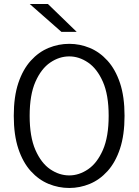

<svg xmlns="http://www.w3.org/2000/svg" viewBox="-20 -924 690 955"><path d="M324.5 11Q271.5 11 222 -9.2Q172.5 -29.5 133.2 -72.8Q94 -116 71.2 -184.2Q48.5 -252.5 48.5 -348Q48.5 -443.5 71.2 -511.2Q94 -579 133.2 -622.2Q172.5 -665.5 222 -685.8Q271.5 -706 324.5 -706Q377 -706 426.2 -685.8Q475.5 -665.5 514.8 -622.2Q554 -579 576.8 -511.2Q599.5 -443.5 599.5 -348Q599.5 -252.5 576.8 -184.2Q554 -116 514.8 -72.8Q475.5 -29.5 426.2 -9.2Q377 11 324.5 11ZM324.5 -51.5Q373 -51.5 418 -82Q463 -112.5 491.8 -178Q520.5 -243.5 520.5 -348Q520.5 -452 491.8 -517.2Q463 -582.5 418 -613Q373 -643.5 324.5 -643.5Q275 -643.5 230 -613Q185 -582.5 156.2 -517.2Q127.5 -452 127.5 -348Q127.5 -243.5 156.2 -178Q185 -112.5 230 -82Q275 -51.5 324.5 -51.5ZM285.5 -765.5 128 -904H218.5L361.5 -765.5Z"/></svg>

Font: Trispace Light
Style: Regular
Weight: 300
Designer: Tyler Finck
Foundry: Etcetera Type Company
Version: Version 1.210; ttfautohint (v1.8.3)